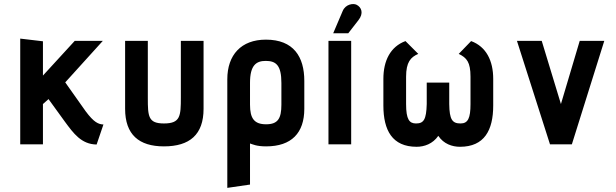

<svg xmlns="http://www.w3.org/2000/svg" viewBox="-20 -699 2986 930"><path d="M481 -96C457 -97 435 -106 395 -160L296 -300L478 -501H342L188 -333V-499L78 -512V0H188V-195L215 -219L294 -110C336 -53 374 0 448 1Z M856 -227C856 -137 854 -101 774 -101C698 -101 696 -135 696 -225V-501H586V-172C586 -47 653 10 774 10C899 10 966 -47 966 -172V-501H856Z M1191 195V-4C1204 0 1222 10 1269 10C1392 10 1454 -55 1454 -172V-307C1454 -424 1402 -507 1268 -507C1148 -507 1081 -433 1081 -315V211ZM1343 -192C1343 -125 1326 -97 1269 -97C1211 -97 1191 -126 1191 -192V-298C1191 -383 1221 -404 1267 -404C1317 -404 1343 -383 1343 -297Z M1667 -538 1716 -601C1743 -635 1731 -664 1707 -676C1691 -684 1654 -679 1640 -646L1594 -538ZM1681 0V-501H1571V0Z M2259 -195C2259 -127 2247 -101 2211 -101C2171 -101 2157 -119 2156 -195V-299H2047V-195C2045 -119 2032 -101 1995 -101C1963 -101 1947 -120 1947 -195V-327C1947 -398 1969 -422 2006 -438L1944 -500C1871 -473 1837 -405 1837 -317V-188C1837 -68 1880 12 1998 12C2035 12 2076 -2 2103 -41C2129 -2 2170 12 2208 12C2326 12 2369 -68 2369 -188V-317C2369 -405 2335 -473 2262 -500L2202 -438C2241 -419 2259 -398 2259 -327Z M2750 0 2907 -501H2788L2697 -195L2604 -501H2484L2644 0Z"/></svg>

Font: Advent Pro
Style: Bold
Weight: 700
Designer: Andreas Kalpakidis
Foundry: Andreas Kalpakidis
Version: Version 2.002 2008